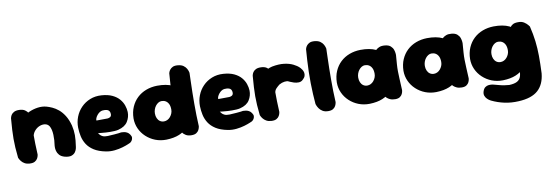

<svg xmlns="http://www.w3.org/2000/svg" viewBox="-61 -1095 5042 1754"><g transform="rotate(-10 2460.0 -218.0)"><path d="M464 -7Q431 -16 415 -34.5Q399 -53 394 -73Q389 -93 389.5 -107.5Q390 -122 390 -122Q398 -172 396 -222.5Q394 -273 377 -303Q364 -324 340.5 -329Q317 -334 291 -325Q265 -316 244 -294Q224 -273 217.5 -245.5Q211 -218 211 -192Q211 -166 209 -150Q208 -129 207.5 -119Q207 -109 207.5 -103Q208 -97 206 -86Q206 -86 205.5 -77.5Q205 -69 200 -57.5Q195 -46 181 -37Q167 -28 139 -26Q117 -25 99.5 -37.5Q82 -50 72 -62.5Q62 -75 62 -75Q53 -87 51 -99.5Q49 -112 49.5 -131.5Q50 -151 48 -183Q42 -223 41 -248Q40 -273 43.5 -291Q47 -309 56 -326.5Q65 -344 81 -368Q104 -396 138.5 -422Q173 -448 214 -466.5Q255 -485 298 -491Q341 -497 380 -486Q402 -480 430 -467.5Q458 -455 486.5 -431.5Q515 -408 539 -370Q563 -332 578 -276Q589 -229 589 -185Q589 -141 579 -76Q579 -76 576 -62Q573 -48 562 -31.5Q551 -15 528 -6Q505 3 464 -7ZM136 -1Q109 -3 91 -13.5Q73 -24 62 -38Q51 -52 46.5 -62Q42 -72 42 -72Q36 -126 33.5 -168Q31 -210 31 -248.5Q31 -287 33.5 -332Q36 -377 41 -437Q41 -437 43.5 -447Q46 -457 54 -469.5Q62 -482 80 -491.5Q98 -501 128 -500Q161 -499 180 -486Q199 -473 208.5 -456.5Q218 -440 221 -427.5Q224 -415 224 -415Q221 -367 219.5 -328Q218 -289 218 -251Q218 -213 219 -169.5Q220 -126 223 -70Q223 -70 221 -59Q219 -48 211 -33.5Q203 -19 185.5 -9Q168 1 136 -1Z M842 11Q776 -2 734.5 -28.5Q693 -55 670.5 -90.5Q648 -126 639.5 -166Q631 -206 630 -246Q629 -299 647.5 -346.5Q666 -394 701 -430Q736 -466 784.5 -485.5Q833 -505 891 -501Q950 -497 990 -478Q1030 -459 1054 -431Q1078 -403 1089 -371Q1100 -339 1101 -309Q1102 -262 1076.5 -221Q1051 -180 988 -164Q972 -160 952 -159Q932 -158 911 -158Q890 -158 870 -159.5Q850 -161 834.5 -162.5Q819 -164 809.5 -165Q800 -166 800 -166Q804 -161 812 -150.5Q820 -140 837 -132Q854 -124 884 -125Q923 -127 947 -129Q971 -131 984 -132.5Q997 -134 1001.5 -135Q1006 -136 1006 -136Q1006 -136 1014.5 -136Q1023 -136 1036.5 -134Q1050 -132 1064 -124.5Q1078 -117 1088 -102Q1100 -85 1099 -71.5Q1098 -58 1092 -48Q1086 -38 1079.5 -33Q1073 -28 1073 -28Q1073 -28 1052.5 -19Q1032 -10 998.5 0Q965 10 924 14.5Q883 19 842 11ZM806 -282 909 -283Q909 -283 912.5 -283.5Q916 -284 922 -285.5Q928 -287 933.5 -290.5Q939 -294 942.5 -300.5Q946 -307 946 -317Q946 -333 939.5 -344Q933 -355 918.5 -360Q904 -365 878 -363Q863 -362 849.5 -353Q836 -344 825.5 -331Q815 -318 809.5 -304.5Q804 -291 806 -282Z M1406 1Q1351 2 1303.5 -16.5Q1256 -35 1219.5 -69Q1183 -103 1163 -147.5Q1143 -192 1143 -242Q1144 -301 1164.5 -348Q1185 -395 1220.5 -428.5Q1256 -462 1303.5 -480Q1351 -498 1406 -499Q1492 -500 1548.5 -473.5Q1605 -447 1633 -391.5Q1661 -336 1661 -250Q1661 -200 1647.5 -155.5Q1634 -111 1604.5 -76.5Q1575 -42 1526 -21.5Q1477 -1 1406 1ZM1413 -167Q1430 -167 1445 -174.5Q1460 -182 1471.5 -195.5Q1483 -209 1490 -226Q1497 -243 1497 -262Q1497 -294 1487 -314Q1477 -334 1460.5 -344Q1444 -354 1422 -354Q1406 -354 1391.5 -345Q1377 -336 1366 -321.5Q1355 -307 1349 -289Q1343 -271 1343 -252Q1343 -228 1351.5 -208.5Q1360 -189 1376 -178Q1392 -167 1413 -167ZM1639 1Q1607 1 1586.5 -11.5Q1566 -24 1554.5 -41Q1543 -58 1538.5 -70.5Q1534 -83 1534 -83Q1530 -126 1527.5 -175.5Q1525 -225 1524 -277.5Q1523 -330 1524.5 -383.5Q1526 -437 1529 -489.5Q1532 -542 1536 -591Q1536 -591 1539 -601Q1542 -611 1551.5 -623.5Q1561 -636 1578.5 -644.5Q1596 -653 1626 -650Q1658 -647 1676.5 -633.5Q1695 -620 1704 -604Q1713 -588 1716 -576Q1719 -564 1719 -564Q1718 -526 1716.5 -479.5Q1715 -433 1714 -382Q1713 -331 1713 -277.5Q1713 -224 1714 -171Q1715 -118 1718 -69Q1718 -69 1716 -58.5Q1714 -48 1707 -34Q1700 -20 1684 -9.5Q1668 1 1639 1Z M1972 11Q1906 -2 1864.5 -28.5Q1823 -55 1800.5 -90.5Q1778 -126 1769.5 -166Q1761 -206 1760 -246Q1759 -299 1777.5 -346.5Q1796 -394 1831 -430Q1866 -466 1914.5 -485.5Q1963 -505 2021 -501Q2080 -497 2120 -478Q2160 -459 2184 -431Q2208 -403 2219 -371Q2230 -339 2231 -309Q2232 -262 2206.5 -221Q2181 -180 2118 -164Q2102 -160 2082 -159Q2062 -158 2041 -158Q2020 -158 2000 -159.5Q1980 -161 1964.5 -162.5Q1949 -164 1939.5 -165Q1930 -166 1930 -166Q1934 -161 1942 -150.5Q1950 -140 1967 -132Q1984 -124 2014 -125Q2053 -127 2077 -129Q2101 -131 2114 -132.5Q2127 -134 2131.5 -135Q2136 -136 2136 -136Q2136 -136 2144.5 -136Q2153 -136 2166.5 -134Q2180 -132 2194 -124.5Q2208 -117 2218 -102Q2230 -85 2229 -71.5Q2228 -58 2222 -48Q2216 -38 2209.5 -33Q2203 -28 2203 -28Q2203 -28 2182.5 -19Q2162 -10 2128.5 0Q2095 10 2054 14.5Q2013 19 1972 11ZM1936 -282 2039 -283Q2039 -283 2042.5 -283.5Q2046 -284 2052 -285.5Q2058 -287 2063.5 -290.5Q2069 -294 2072.5 -300.5Q2076 -307 2076 -317Q2076 -333 2069.5 -344Q2063 -355 2048.5 -360Q2034 -365 2008 -363Q1993 -362 1979.5 -353Q1966 -344 1955.5 -331Q1945 -318 1939.5 -304.5Q1934 -291 1936 -282Z M2365 -40Q2340 -38 2326.5 -54.5Q2313 -71 2307.5 -93.5Q2302 -116 2301 -133.5Q2300 -151 2300 -151Q2292 -184 2289.5 -203Q2287 -222 2288 -232.5Q2289 -243 2290.5 -250Q2292 -257 2292 -266Q2296 -325 2321 -371.5Q2346 -418 2386 -448Q2426 -478 2472 -489Q2535 -501 2583.5 -495Q2632 -489 2666.5 -472Q2701 -455 2721 -435Q2721 -435 2727 -428.5Q2733 -422 2740.5 -410.5Q2748 -399 2751 -384Q2754 -369 2749 -353Q2744 -337 2725 -320Q2709 -305 2686.5 -304.5Q2664 -304 2643.5 -310.5Q2623 -317 2609 -323.5Q2595 -330 2595 -330Q2583 -336 2559 -333Q2535 -330 2510 -316Q2493 -303 2478 -287.5Q2463 -272 2460 -252Q2458 -231 2456 -212Q2454 -193 2453 -175Q2452 -157 2452 -137Q2452 -117 2453 -93Q2453 -93 2446 -81Q2439 -69 2420 -56.5Q2401 -44 2365 -40ZM2378 -1Q2351 -3 2333 -13.5Q2315 -24 2304 -38Q2293 -52 2288.5 -62Q2284 -72 2284 -72Q2278 -126 2275.5 -168Q2273 -210 2273 -248.5Q2273 -287 2275.5 -332Q2278 -377 2283 -437Q2283 -437 2285.5 -447Q2288 -457 2296 -469.5Q2304 -482 2322 -491.5Q2340 -501 2370 -500Q2403 -499 2422 -486Q2441 -473 2450.5 -456.5Q2460 -440 2463 -427.5Q2466 -415 2466 -415Q2463 -367 2461.5 -328Q2460 -289 2460 -251Q2460 -213 2461 -169.5Q2462 -126 2465 -70Q2465 -70 2463 -59Q2461 -48 2453 -33.5Q2445 -19 2427.5 -9Q2410 1 2378 -1Z M2908 1Q2876 1 2855.5 -11.5Q2835 -24 2823.5 -41Q2812 -58 2807.5 -70.5Q2803 -83 2803 -83Q2799 -126 2796.5 -175.5Q2794 -225 2793 -277.5Q2792 -330 2793.5 -383.5Q2795 -437 2798 -489.5Q2801 -542 2805 -591Q2805 -591 2808 -601Q2811 -611 2820.5 -623.5Q2830 -636 2847.5 -644.5Q2865 -653 2895 -650Q2927 -647 2945.5 -633.5Q2964 -620 2973 -604Q2982 -588 2985 -576Q2988 -564 2988 -564Q2987 -526 2985.5 -479.5Q2984 -433 2983 -382Q2982 -331 2982 -277.5Q2982 -224 2983 -171Q2984 -118 2987 -69Q2987 -69 2985 -58.5Q2983 -48 2976 -34Q2969 -20 2953 -9.5Q2937 1 2908 1Z M3292 1Q3237 2 3189.5 -16.5Q3142 -35 3105.5 -69Q3069 -103 3049 -147.5Q3029 -192 3029 -242Q3030 -301 3050.5 -348Q3071 -395 3106.5 -428.5Q3142 -462 3189.5 -480Q3237 -498 3292 -499Q3378 -500 3434.5 -473.5Q3491 -447 3519 -391.5Q3547 -336 3547 -250Q3547 -200 3533.5 -155.5Q3520 -111 3490.5 -76.5Q3461 -42 3412 -21.5Q3363 -1 3292 1ZM3299 -167Q3316 -167 3331 -174.5Q3346 -182 3357.5 -195.5Q3369 -209 3376 -226Q3383 -243 3383 -262Q3383 -294 3373 -314Q3363 -334 3346.5 -344Q3330 -354 3308 -354Q3292 -354 3277.5 -345Q3263 -336 3252 -321.5Q3241 -307 3235 -289Q3229 -271 3229 -252Q3229 -228 3237.5 -208.5Q3246 -189 3262 -178Q3278 -167 3299 -167ZM3529 0Q3500 0 3481 -9Q3462 -18 3453 -27Q3444 -36 3444 -36Q3437 -109 3431 -177.5Q3425 -246 3425 -318Q3425 -390 3432 -470Q3432 -470 3441 -478.5Q3450 -487 3469.5 -495Q3489 -503 3520 -500Q3554 -497 3572 -481Q3590 -465 3596.5 -445.5Q3603 -426 3604 -411.5Q3605 -397 3605 -397Q3601 -346 3598.5 -311.5Q3596 -277 3596.5 -245Q3597 -213 3599 -173Q3601 -133 3604 -71Q3604 -71 3602.5 -60.5Q3601 -50 3594.5 -36Q3588 -22 3572.5 -11Q3557 0 3529 0Z M3910 1Q3855 2 3807.5 -16.5Q3760 -35 3723.5 -69Q3687 -103 3667 -147.5Q3647 -192 3647 -242Q3648 -301 3668.5 -348Q3689 -395 3724.5 -428.5Q3760 -462 3807.5 -480Q3855 -498 3910 -499Q3996 -500 4052.5 -473.5Q4109 -447 4137 -391.5Q4165 -336 4165 -250Q4165 -200 4151.5 -155.5Q4138 -111 4108.5 -76.5Q4079 -42 4030 -21.5Q3981 -1 3910 1ZM3917 -167Q3934 -167 3949 -174.5Q3964 -182 3975.5 -195.5Q3987 -209 3994 -226Q4001 -243 4001 -262Q4001 -294 3991 -314Q3981 -334 3964.5 -344Q3948 -354 3926 -354Q3910 -354 3895.5 -345Q3881 -336 3870 -321.5Q3859 -307 3853 -289Q3847 -271 3847 -252Q3847 -228 3855.5 -208.5Q3864 -189 3880 -178Q3896 -167 3917 -167ZM4147 0Q4118 0 4099 -9Q4080 -18 4071 -27Q4062 -36 4062 -36Q4055 -109 4049 -177.5Q4043 -246 4043 -318Q4043 -390 4050 -470Q4050 -470 4059 -478.5Q4068 -487 4087.5 -495Q4107 -503 4138 -500Q4172 -497 4190 -481Q4208 -465 4214.5 -445.5Q4221 -426 4222 -411.5Q4223 -397 4223 -397Q4219 -346 4216.5 -311.5Q4214 -277 4214.5 -245Q4215 -213 4217 -173Q4219 -133 4222 -71Q4222 -71 4220.5 -60.5Q4219 -50 4212.5 -36Q4206 -22 4190.5 -11Q4175 0 4147 0Z M4637 214Q4567 218 4505 204.5Q4443 191 4389 165Q4389 165 4378 159Q4367 153 4354 140.5Q4341 128 4334.5 110Q4328 92 4336 68Q4344 44 4359 33.5Q4374 23 4390 21.5Q4406 20 4417.5 21.5Q4429 23 4429 23Q4464 32 4488 38.5Q4512 45 4533 48Q4554 51 4577 53Q4624 51 4649.5 37.5Q4675 24 4684.5 -2.5Q4694 -29 4693 -70Q4697 -138 4696.5 -186.5Q4696 -235 4692.5 -275Q4689 -315 4684.5 -357.5Q4680 -400 4675 -455Q4675 -455 4681.5 -466Q4688 -477 4705 -487.5Q4722 -498 4755 -498Q4788 -499 4810.5 -484Q4833 -469 4844 -454.5Q4855 -440 4855 -440Q4873 -366 4881 -299.5Q4889 -233 4889.5 -161.5Q4890 -90 4886 0Q4876 101 4816.5 154.5Q4757 208 4637 214ZM4528 1Q4473 2 4425.5 -16.5Q4378 -35 4341.5 -69Q4305 -103 4285 -147.5Q4265 -192 4265 -242Q4266 -301 4286.5 -348Q4307 -395 4342.5 -428.5Q4378 -462 4425.5 -480Q4473 -498 4528 -499Q4614 -500 4670.5 -473.5Q4727 -447 4755 -391.5Q4783 -336 4783 -250Q4783 -200 4769.5 -155.5Q4756 -111 4726.5 -76.5Q4697 -42 4648 -21.5Q4599 -1 4528 1ZM4535 -167Q4552 -167 4567 -174.5Q4582 -182 4593.5 -195.5Q4605 -209 4612 -226Q4619 -243 4619 -262Q4619 -294 4609 -314Q4599 -334 4582.5 -344Q4566 -354 4544 -354Q4528 -354 4513.5 -345Q4499 -336 4488 -321.5Q4477 -307 4471 -289Q4465 -271 4465 -252Q4465 -228 4473.5 -208.5Q4482 -189 4498 -178Q4514 -167 4535 -167Z"/></g></svg>

Font: Sour Gummy Black
Style: Regular
Weight: 900
Version: Version 1.000